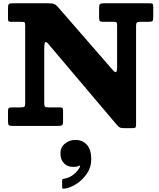

<svg xmlns="http://www.w3.org/2000/svg" viewBox="-20 -770 974 1174"><path d="M108 -636.5H50Q37.5 -636.5 33.2 -639.5Q29 -642.5 29 -654.5V-720.5Q29 -740 33.8 -745Q38.5 -750 57.5 -750H271Q299 -750 310.5 -745.8Q322 -741.5 334 -727.5L671 -340Q682.5 -327 689.2 -329.2Q696 -331.5 696 -364V-616Q696 -628.5 692.8 -632.5Q689.5 -636.5 677.5 -636.5H612Q596.5 -636.5 591.2 -640.8Q586 -645 586 -660.5V-723.5Q586 -741 591.8 -745.5Q597.5 -750 614 -750H897Q907 -750 912 -747Q917 -744 917 -733.5V-665.5Q917 -646 912 -641.2Q907 -636.5 887 -636.5H835Q820.5 -636.5 816.2 -631.2Q812 -626 812 -611.5V-7Q812 5.5 808.2 9.5Q804.5 13.5 791.5 13.5H738Q718.5 13.5 710.5 8.2Q702.5 3 694 -7L275 -502Q263 -516.5 256.8 -511.8Q250.5 -507 250.5 -471.5V-139.5Q250.5 -123 254.5 -118.2Q258.5 -113.5 275 -113.5H348Q358.5 -113.5 362 -109.5Q365.5 -105.5 365.5 -94V-23.5Q365.5 -6.5 357.2 -3.2Q349 0 333.5 0H59Q39.5 0 34.2 -4.5Q29 -9 29 -28.5V-90Q29 -107 34.8 -110.2Q40.5 -113.5 57.5 -113.5H108Q125.5 -113.5 129.8 -118.5Q134 -123.5 134 -141V-611Q134 -630 130.2 -633.2Q126.5 -636.5 108 -636.5ZM349.5 168Q349.5 130.5 377.2 108Q405 85.5 441 85.5Q484 85.5 511 115Q538 144.5 538 204Q538 252 511.8 291Q485.5 330 447.2 354.8Q409 379.5 373 383.5Q365.5 384.5 362.8 382.8Q360 381 360 372.5V333Q360 324.5 370 323Q403.5 319 432.5 295Q461.5 271 469.5 247Q471.5 239.5 463 244Q450 250.5 427.5 250.5Q392 250.5 370.8 228Q349.5 205.5 349.5 168Z"/></svg>

Font: Besley* Heavy
Style: Regular
Weight: 800
Designer: Owen Earl
Foundry: indestructible type*
Version: Version 3.000; ttfautohint (v1.8.3)